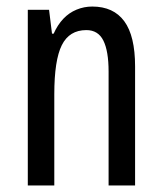

<svg xmlns="http://www.w3.org/2000/svg" viewBox="-20 -567 496 587"><path d="M262 -547Q327 -547 360 -502Q393 -457 393 -364V0H312V-348Q312 -411 296 -443Q280 -475 244 -475Q192 -475 169 -429Q146 -383 146 -279V0H65V-537H130L139 -464H144Q156 -491 173.5 -509.5Q191 -528 214 -537.5Q237 -547 262 -547Z"/></svg>

Font: Noto Sans Khmer ExtraCondensed
Style: Regular
Weight: 400
Width: 2
Designer: Danh Hong and the Monotype Design Team
Foundry: Monotype Imaging Inc.
Version: Version 2.004